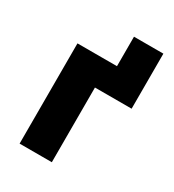

<svg xmlns="http://www.w3.org/2000/svg" viewBox="-163 -753 766 846"><g transform="rotate(30 220.0 -330.0)"><path d="M68 0V-510H269V-660H418.5V-380H232V0Z"/></g></svg>

Font: Geologica
Style: Bold
Weight: 700
Designer: Sindre Bremnes, Frode Helland
Foundry: Monokrom Skriftforlag AS
Version: Version 1.010; ttfautohint (v1.8.4.7-5d5b);gftools[0.9.28]